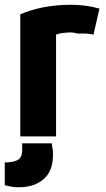

<svg xmlns="http://www.w3.org/2000/svg" viewBox="-23 -564 444 805"><path d="M274 -544Q337 -544 394 -528Q376 -447 369 -419Q341 -425 304 -423Q286 -428 277 -428Q237 -428 212 -419V8H62V-504Q156 -544 274 -544ZM70 67V37H194Q194 39 199 71V92Q197 156 159.5 187.5Q122 219 65 221H41Q10 217 -3 212V117Q35 117 52.5 106Q70 95 70 67Z"/></svg>

Font: Repo
Style: Bold
Weight: 700
Designer: Stefan Peev
Foundry: Context Ltd
Version: Version 001.000